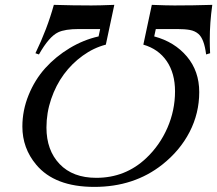

<svg xmlns="http://www.w3.org/2000/svg" viewBox="-20 -752 877 775"><path d="M836.9 -732.4Q826.7 -659.7 826.7 -591.8Q826.7 -564.9 828.1 -537.1L812 -532.2Q804.2 -595.2 780.8 -615.2Q766.6 -627.4 746.1 -631.1Q725.6 -634.8 694.3 -634.8H608.9L602.5 -605Q684.6 -583 734.4 -523.9Q784.2 -464.8 784.2 -380.4Q784.2 -294.9 745.4 -219.5Q706.5 -144 634.8 -87.4Q521 2.4 360.8 2.4Q200.7 2.4 126 -87.4Q70.3 -153.8 70.3 -241.2Q70.3 -306.6 95.5 -368.4Q120.6 -430.2 162.8 -477.1Q205.1 -523.9 261 -557.6Q316.9 -591.3 377.9 -605L384.3 -634.8H298.8Q242.2 -634.8 214.8 -621.6Q177.7 -604 137.2 -532.2L123 -537.1Q170.4 -634.8 197.3 -732.4Q274.4 -730 349.1 -730Q379.4 -730 441.4 -732.4L407.2 -571.8Q357.9 -559.1 314 -527.3Q270 -495.6 237.8 -451.9Q205.6 -408.2 186.5 -352.3Q167.5 -296.4 167.5 -237.3Q167.5 -145.5 220.7 -89.8Q273.9 -34.2 368.7 -34.2Q486.3 -34.2 570.3 -113.8Q625 -165.5 655.8 -236.1Q686.5 -306.6 686.5 -383.3Q686.5 -456.1 653.1 -505.1Q619.6 -554.2 558.6 -571.8L592.8 -732.4Q654.8 -730 684.1 -730Q758.8 -730 836.9 -732.4Z"/></svg>

Font: Flanker
Style: Italic
Weight: 400
Italic angle: -12°
Designer: Flanker
Version: Version 2.027